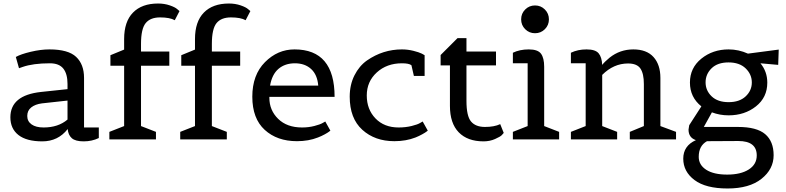

<svg xmlns="http://www.w3.org/2000/svg" viewBox="-20 -793 4470 1092"><path d="M542 -68V-8Q503 11 456 11Q409 11 388.5 -7Q368 -25 365 -59Q310 11 220.5 11Q131 11 85 -25Q39 -61 39 -126Q39 -251 213 -270L364 -286V-315Q364 -373 340 -403Q316 -433 264 -433Q168 -433 108 -412L88 -405L70 -469Q98 -485 155 -498.5Q212 -512 261 -512Q368 -512 413 -469.5Q458 -427 458 -350V-68ZM228 -68Q311 -68 364 -113V-221L218 -205Q180 -200 157.5 -182Q135 -164 135 -133.5Q135 -103 159.5 -85.5Q184 -68 228 -68Z M867 0H602V-43L686 -76V-419H608V-479L686 -511V-571Q686 -670 736.5 -721.5Q787 -773 879 -773Q915 -773 945.5 -762.5Q976 -752 988 -741L1001 -730L974 -678Q946 -694 890.5 -694Q835 -694 808.5 -661.5Q782 -629 782 -543V-500H943V-419H782V-76L867 -43Z M1270 0H1005V-43L1089 -76V-419H1011V-479L1089 -511V-571Q1089 -670 1139.5 -721.5Q1190 -773 1282 -773Q1318 -773 1348.5 -762.5Q1379 -752 1391 -741L1404 -730L1377 -678Q1349 -694 1293.5 -694Q1238 -694 1211.5 -661.5Q1185 -629 1185 -543V-500H1346V-419H1185V-76L1270 -43Z M1669 10Q1556 10 1485.5 -54.5Q1415 -119 1415 -243Q1415 -367 1487 -439.5Q1559 -512 1655 -512Q1883 -512 1883 -242H1512V-237Q1512 -166 1562 -117Q1612 -68 1698 -68Q1735 -68 1768 -76.5Q1801 -85 1816 -94L1830 -102L1859 -50Q1856 -48 1850.5 -43.5Q1845 -39 1827 -29Q1809 -19 1788 -11Q1735 10 1669 10ZM1516 -306H1790Q1785 -368 1749.5 -400.5Q1714 -433 1657.5 -433Q1601 -433 1564 -401.5Q1527 -370 1516 -306Z M2223 10Q2112 10 2040.5 -55Q1969 -120 1969 -243Q1969 -311 1996 -364.5Q2023 -418 2067 -449Q2158 -512 2266 -512Q2299 -512 2331 -504Q2363 -496 2379 -488L2395 -479V-361H2334L2320 -422Q2306 -433 2266 -433Q2180 -433 2123 -381Q2066 -329 2066 -250Q2066 -171 2115.5 -119.5Q2165 -68 2247 -68Q2287 -68 2321.5 -76.5Q2356 -85 2370 -94L2384 -102L2413 -50Q2410 -48 2404.5 -43.5Q2399 -39 2381 -29Q2363 -19 2343 -11Q2289 10 2223 10Z M2825 -87 2845 -37Q2841 -32 2833.5 -24Q2826 -16 2796 -2.5Q2766 11 2730 11Q2639 11 2589 -40.5Q2539 -92 2539 -191V-421H2486V-480L2582 -576H2633V-500H2801V-421H2633V-219Q2633 -133 2659 -102Q2685 -71 2738 -71Q2791 -71 2825 -87Z M3160 0H2897V-43L2981 -76V-433H2897V-493Q2936 -512 2987.5 -512Q3039 -512 3057 -487.5Q3075 -463 3075 -413V-76L3160 -43ZM3079 -627Q3056 -604 3023 -604Q2990 -604 2967 -627Q2944 -650 2944 -683Q2944 -716 2967 -739Q2990 -762 3023 -762Q3056 -762 3079 -739Q3102 -716 3102 -683Q3102 -650 3079 -627Z M3825 0H3562V-43L3642 -76V-315Q3642 -374 3622.5 -403Q3603 -432 3552 -432Q3470 -432 3405 -367V-76L3490 -43V0H3227V-43L3311 -76V-433H3227V-493Q3266 -512 3316 -512Q3366 -512 3384.5 -490Q3403 -468 3405 -424Q3419 -442 3447 -465Q3506 -512 3582 -512Q3658 -512 3697 -468.5Q3736 -425 3736 -350V-76L3825 -43Z M4344 -323Q4344 -239 4279.5 -188Q4215 -137 4124 -137Q4074 -137 4029 -154L3983 -71H4177Q4284 -71 4332 -30Q4380 11 4380 90Q4380 169 4311 224Q4242 279 4118 279Q3994 279 3930 231Q3866 183 3866 109.5Q3866 36 3938 4Q3896 -10 3896 -56L3900 -81Q3957 -168 3969 -188Q3904 -240 3904 -323.5Q3904 -407 3969 -459.5Q4034 -512 4124 -512Q4181 -512 4234 -488L4409 -511L4406 -424L4305 -433Q4344 -386 4344 -323ZM3954 99Q3954 145 3996.5 172.5Q4039 200 4116 200Q4193 200 4238.5 171Q4284 142 4284 91Q4284 9 4179 9L4001 10Q3954 36 3954 99ZM4124 -212Q4186 -212 4221 -245Q4256 -278 4256 -324Q4256 -370 4221 -404Q4186 -438 4123.5 -438Q4061 -438 4027 -404.5Q3993 -371 3993 -324.5Q3993 -278 4027.5 -245Q4062 -212 4124 -212Z"/></svg>

Font: Belgrano
Style: Regular
Weight: 400
Version: Version 1.002